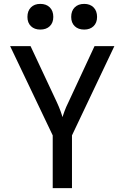

<svg xmlns="http://www.w3.org/2000/svg" viewBox="-20 -967 640 987"><path d="M251 0V-271L32 -730H137L272 -442Q284 -416 291.5 -395Q299 -374 301 -365Q304 -374 311.5 -395Q319 -416 332 -442L466 -730H568L350 -271V0ZM413 -815Q382 -815 364 -832.5Q346 -850 346 -880Q346 -911 364 -929Q382 -947 413 -947Q443 -947 461 -929Q479 -911 479 -880Q479 -850 461 -832.5Q443 -815 413 -815ZM187 -815Q157 -815 139 -832.5Q121 -850 121 -880Q121 -911 139 -929Q157 -947 187 -947Q218 -947 236 -929Q254 -911 254 -880Q254 -850 236 -832.5Q218 -815 187 -815Z"/></svg>

Font: JetBrainsMono NFM Medium
Style: Regular
Weight: 500
Monospace: yes
Designer: Philipp Nurullin, Konstantin Bulenkov
Foundry: JetBrains
Version: Version 2.304; ttfautohint (v1.8.4.7-5d5b);Nerd Fonts 3.3.0